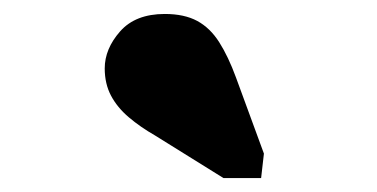

<svg xmlns="http://www.w3.org/2000/svg" viewBox="-20 -852 540 275"><path d="M318 -741Q307 -771 294 -791.5Q281 -812 262.5 -822Q244 -832 216 -832Q174 -832 152 -807Q130 -782 130 -754Q130 -732 139 -715Q148 -698 164.5 -684Q181 -670 202 -658L300 -597H354L358 -632Z"/></svg>

Font: Roboto Serif ExtraBold
Style: Italic
Weight: 800
Italic angle: -10°
Version: Version 1.007